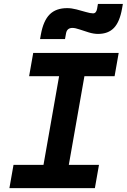

<svg xmlns="http://www.w3.org/2000/svg" viewBox="-20 -965 650 985"><path d="M28.3 0 49.3 -119.1H203.1L283.2 -574.2H129.4L150.4 -693.4H588.9L567.9 -574.2H413.1L333 -119.1H487.8L466.8 0ZM185.5 -764.6 189.9 -789.1Q202.6 -858.9 234.9 -891.1Q267.1 -923.3 324.7 -923.3Q346.7 -923.3 372.3 -916.7Q397.9 -910.2 420.9 -903.3Q443.8 -896.5 457.5 -896.5Q473.6 -896.5 478 -919.4L482.4 -944.8H610.4L606 -920.4Q594.2 -853 564.7 -822Q535.2 -791 482.9 -791Q460.9 -791 435.8 -798.6Q410.6 -806.2 388.2 -814Q365.7 -821.8 351.6 -821.8Q323.7 -821.8 318.8 -793.9L313.5 -764.6Z"/></svg>

Font: Cascadia Mono
Style: Bold Italic
Weight: 700
Italic angle: -10°
Monospace: yes
Designer: Aaron Bell
Foundry: Saja Typeworks
Version: Version 2404.023; ttfautohint (v1.8.4)